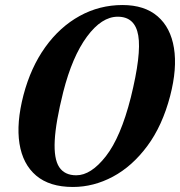

<svg xmlns="http://www.w3.org/2000/svg" viewBox="-20 -732 716 764"><path d="M467.5 -712Q555 -712 607 -667.2Q659 -622.5 672.2 -541Q685.5 -459.5 657 -350Q626 -231.5 566 -150.8Q506 -70 429.2 -29Q352.5 12 270 12Q177.5 12 124 -33.2Q70.5 -78.5 57.5 -160.5Q44.5 -242.5 73.5 -354Q102.5 -464 160.2 -544.5Q218 -625 297 -668.5Q376 -712 467.5 -712ZM500.5 -344Q543 -515.5 530.2 -590.5Q517.5 -665.5 448.5 -665.5Q384.5 -665.5 326 -586.2Q267.5 -507 231.5 -365.5Q201.5 -245.5 197.8 -172.8Q194 -100 215.5 -67.2Q237 -34.5 283.5 -34.5Q342 -34.5 401.2 -110.2Q460.5 -186 500.5 -344Z"/></svg>

Font: Fraunces 9pt SemiBold
Style: Italic
Weight: 600
Italic angle: -16°
Version: Version 1.000;[b76b70a41]